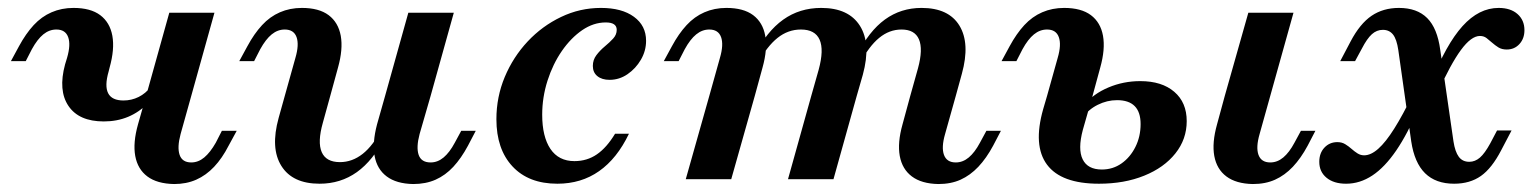

<svg xmlns="http://www.w3.org/2000/svg" viewBox="-20 -448 3839 480"><path d="M239.5 -144.4Q177.4 -144.4 151.2 -183.1Q125 -221.8 142.7 -287.1L147.6 -303.2Q157.3 -336.3 150.4 -355.2Q143.5 -374.2 121 -374.2Q103.2 -374.2 88.3 -362.1Q73.4 -350 59.7 -325L44.4 -295.2H7.3L27.4 -332.3Q44.4 -363.7 64.1 -385.1Q83.9 -406.5 108.9 -417.3Q133.9 -428.2 163.7 -428.2Q206.5 -428.2 230.6 -410.1Q254.8 -391.9 260.9 -358.5Q266.9 -325 254 -279L251.6 -269.4Q241.1 -233.1 250.4 -214.9Q259.7 -196.8 288.7 -196.8Q308.9 -196.8 326.6 -205.6Q344.4 -214.5 356.5 -230.6L349.2 -189.5Q328.2 -167.7 300.4 -156Q272.6 -144.4 239.5 -144.4ZM345.2 -208.1 403.2 -416.1H516.1L458.1 -208.1ZM431.5 -112.9Q422.6 -79.8 429 -60.9Q435.5 -41.9 458.1 -41.9Q475.8 -41.9 490.7 -54.4Q505.6 -66.9 519.4 -91.1L534.7 -121H571.8L551.6 -83.9Q535.5 -52.4 515.3 -31Q495.2 -9.7 470.6 1.2Q446 12.1 415.3 12.1Q372.6 11.3 348.4 -6.9Q324.2 -25 318.1 -58.1Q312.1 -91.1 325 -137.1L345.2 -208.1H458.1Z M805.6 -208.1 787.1 -141.1Q773.4 -92.7 784.3 -67.7Q795.2 -42.7 829.8 -42.7Q860.5 -42.7 886.7 -63.3Q912.9 -83.9 934.7 -126.6L942.7 -105.6Q912.9 -46.8 872.2 -17.7Q831.5 11.3 779 11.3Q711.3 11.3 683.5 -33.1Q655.6 -77.4 676.6 -153.2L691.9 -208.1ZM691.9 -208.1 718.5 -303.2Q728.2 -336.3 721.4 -355.2Q714.5 -374.2 691.9 -374.2Q674.2 -374.2 659.3 -362.1Q644.4 -350 630.6 -325L615.3 -295.2H578.2L598.4 -332.3Q615.3 -363.7 635.1 -385.1Q654.8 -406.5 679.8 -417.3Q704.8 -428.2 734.7 -428.2Q777.4 -428.2 801.6 -410.1Q825.8 -391.9 831.9 -358.5Q837.9 -325 825 -279L805.6 -208.1ZM942.7 -208.1 1000.8 -416.1H1114.5L1056.5 -208.1ZM1029 -112.9Q1020.2 -79.8 1026.6 -60.9Q1033.1 -41.9 1056.5 -41.9Q1074.2 -41.9 1089.1 -54.4Q1104 -66.9 1116.9 -91.1L1133.1 -121H1169.4L1150 -83.9Q1133.1 -52.4 1113.3 -31Q1093.5 -9.7 1069 1.2Q1044.4 12.1 1012.9 12.1Q971 11.3 946.8 -6.9Q922.6 -25 916.5 -58.1Q910.5 -91.1 922.6 -137.1L942.7 -208.1H1056.5Z M1373.4 11.3Q1301.6 11.3 1261.3 -31.9Q1221 -75 1221 -150Q1221 -205.6 1241.9 -255.6Q1262.9 -305.6 1299.2 -344.4Q1335.5 -383.1 1382.7 -405.6Q1429.8 -428.2 1482.3 -428.2Q1534.7 -428.2 1564.9 -406Q1595.2 -383.9 1595.2 -346Q1595.2 -321 1582.3 -298.8Q1569.4 -276.6 1548.8 -262.5Q1528.2 -248.4 1504 -248.4Q1484.7 -248.4 1473.4 -257.7Q1462.1 -266.9 1462.1 -283.1Q1462.1 -298.4 1471 -310.1Q1479.8 -321.8 1491.9 -331.9Q1504 -341.9 1512.9 -351.6Q1521.8 -361.3 1521.8 -373.4Q1521.8 -391.9 1494.4 -391.9Q1463.7 -391.9 1435.5 -372.6Q1407.3 -353.2 1384.7 -320.6Q1362.1 -287.9 1348.8 -246.4Q1335.5 -204.8 1335.5 -161.3Q1335.5 -106.5 1356 -75.8Q1376.6 -45.2 1416.1 -45.2Q1447.6 -45.2 1472.2 -62.1Q1496.8 -79 1517.7 -113.7H1552.4Q1522.6 -51.6 1477.8 -20.2Q1433.1 11.3 1373.4 11.3Z M2008.1 -208.1 2026.6 -273.4Q2040.3 -323.4 2029 -348.8Q2017.7 -374.2 1982.3 -374.2Q1950 -374.2 1923.8 -353.2Q1897.6 -332.3 1875 -290.3L1866.9 -310.5Q1896.8 -369.4 1937.9 -398.8Q1979 -428.2 2033.1 -428.2Q2101.6 -428.2 2129.8 -383.5Q2158.1 -338.7 2137.1 -261.3L2121.8 -208.1ZM2255.6 -208.1 2275 -277.4Q2287.9 -325 2277.4 -349.6Q2266.9 -374.2 2233.9 -374.2Q2203.2 -374.2 2177.8 -353.2Q2152.4 -332.3 2130.6 -290.3L2122.6 -310.5Q2152.4 -370.2 2192.3 -399.2Q2232.3 -428.2 2283.9 -428.2Q2351.6 -428.2 2378.6 -383.9Q2405.6 -339.5 2384.7 -263.7L2369.4 -208.1ZM1753.2 -208.1 1779.8 -303.2Q1789.5 -336.3 1782.7 -355.2Q1775.8 -374.2 1753.2 -374.2Q1735.5 -374.2 1720.6 -362.1Q1705.6 -350 1691.9 -325L1676.6 -295.2H1639.5L1659.7 -332.3Q1676.6 -363.7 1696.4 -385.1Q1716.1 -406.5 1741.1 -417.3Q1766.1 -428.2 1796 -428.2Q1838.7 -428.2 1862.9 -410.1Q1887.1 -391.9 1893.1 -358.5Q1899.2 -325 1886.3 -279L1866.9 -208.1ZM1694.4 0 1753.2 -208.1H1866.9L1808.1 0ZM1950 0 2008.1 -208.1H2121.8L2063.7 0ZM2342.7 -112.9Q2333.1 -79.8 2339.9 -60.9Q2346.8 -41.9 2369.4 -41.9Q2387.1 -41.9 2402 -54.4Q2416.9 -66.9 2429.8 -91.1L2446 -121H2482.3L2462.9 -83.9Q2446 -52.4 2425.8 -31Q2405.6 -9.7 2381.5 1.2Q2357.3 12.1 2325.8 12.1Q2283.9 11.3 2259.7 -6.9Q2235.5 -25 2229.4 -58.1Q2223.4 -91.1 2236.3 -137.1L2255.6 -208.1H2369.4Z M3041.9 -208.1 3100.8 -416.1H3213.7L3155.6 -208.1ZM3129 -112.9Q3119.4 -79.8 3126.2 -60.9Q3133.1 -41.9 3155.6 -41.9Q3173.4 -41.9 3188.3 -54.4Q3203.2 -66.9 3216.1 -91.1L3232.3 -121H3268.5L3249.2 -83.9Q3232.3 -52.4 3212.1 -31Q3191.9 -9.7 3167.7 1.2Q3143.5 12.1 3112.1 12.1Q3070.2 11.3 3046 -6.9Q3021.8 -25 3015.7 -58.1Q3009.7 -91.1 3022.6 -137.1L3041.9 -208.1H3155.6ZM2597.6 -208.1 2624.2 -303.2Q2633.9 -336.3 2627 -355.2Q2620.2 -374.2 2597.6 -374.2Q2579.8 -374.2 2564.9 -362.1Q2550 -350 2536.3 -325L2521 -295.2H2483.9L2504 -332.3Q2521 -363.7 2540.7 -385.1Q2560.5 -406.5 2585.5 -417.3Q2610.5 -428.2 2640.3 -428.2Q2683.1 -428.2 2707.3 -410.1Q2731.5 -391.9 2737.5 -358.5Q2743.5 -325 2730.6 -279L2711.3 -208.1ZM2727.4 11.3Q2633.1 11.3 2597.6 -36.3Q2562.1 -83.9 2587.9 -175L2597.6 -208.1H2711.3L2687.1 -123.4Q2674.2 -75 2686.7 -49.6Q2699.2 -24.2 2734.7 -24.2Q2762.1 -24.2 2783.9 -39.5Q2805.6 -54.8 2818.5 -80.6Q2831.5 -106.5 2831.5 -137.9Q2831.5 -197.6 2772.6 -197.6Q2747.6 -197.6 2724.2 -185.9Q2700.8 -174.2 2687.1 -154L2690.3 -185.5Q2713.7 -213.7 2751.2 -229.4Q2788.7 -245.2 2830.6 -245.2Q2884.7 -245.2 2915.7 -218.5Q2946.8 -191.9 2946.8 -145.2Q2946.8 -100 2918.5 -64.5Q2890.3 -29 2840.7 -8.9Q2791.1 11.3 2727.4 11.3Z M3615.3 11.3Q3569.4 11.3 3542.7 -14.9Q3516.1 -41.1 3508.1 -94.4L3475.8 -322.6Q3471.8 -350 3462.5 -361.7Q3453.2 -373.4 3437.1 -373.4Q3421.8 -373.4 3409.7 -362.5Q3397.6 -351.6 3384.7 -326.6L3367.7 -295.2H3330.6L3356.5 -344.4Q3379.8 -388.7 3408.9 -408.5Q3437.9 -428.2 3477.4 -428.2Q3522.6 -428.2 3548 -402.8Q3573.4 -377.4 3580.6 -323.4L3613.7 -94.4Q3617.7 -68.5 3627 -56Q3636.3 -43.5 3653.2 -43.5Q3667.7 -43.5 3679.8 -54Q3691.9 -64.5 3705.6 -89.5L3722.6 -121.8H3758.9L3733.1 -72.6Q3709.7 -27.4 3682.3 -8.1Q3654.8 11.3 3615.3 11.3ZM3345.2 11.3Q3314.5 11.3 3296.4 -3.6Q3278.2 -18.5 3278.2 -43.5Q3278.2 -65.3 3291.1 -79Q3304 -92.7 3323.4 -92.7Q3334.7 -92.7 3343.1 -87.5Q3351.6 -82.3 3358.9 -75.8Q3366.1 -69.4 3373.8 -64.5Q3381.5 -59.7 3390.3 -59.7Q3407.3 -59.7 3425.8 -76.2Q3444.4 -92.7 3465.7 -126.6Q3487.1 -160.5 3512.1 -212.1L3526.6 -178.2Q3499.2 -113.7 3470.6 -71.8Q3441.9 -29.8 3410.9 -9.3Q3379.8 11.3 3345.2 11.3ZM3574.2 -216.1 3558.1 -242.7Q3595.2 -337.1 3636.3 -382.7Q3677.4 -428.2 3726.6 -428.2Q3756.5 -428.2 3773.8 -412.9Q3791.1 -397.6 3791.1 -372.6Q3791.1 -351.6 3778.6 -337.9Q3766.1 -324.2 3746.8 -324.2Q3734.7 -324.2 3726.2 -329.4Q3717.7 -334.7 3710.5 -341.1Q3703.2 -347.6 3696.4 -352.8Q3689.5 -358.1 3679.8 -358.1Q3658.1 -358.1 3632.3 -323Q3606.5 -287.9 3574.2 -216.1Z"/></svg>

Font: Playfair 9pt
Style: Bold Italic
Weight: 700
Italic angle: -15.6°
Designer: Claus Eggers Sørensen
Foundry: Claus Eggers Sørensen
Version: Version 2.203